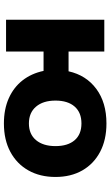

<svg xmlns="http://www.w3.org/2000/svg" viewBox="189 -743 565 983"><g transform="rotate(90 471.5 -251.5)"><path d="M612 11Q539 11 483 -14Q427 -39 391.5 -84.5Q356 -130 343 -192H244V0H81V-503H244V-320H345Q365 -410 435 -462Q505 -514 612 -514Q696 -514 757.5 -481.5Q819 -449 852.5 -390.5Q886 -332 886 -253Q886 -174 852.5 -114.5Q819 -55 757.5 -22Q696 11 612 11ZM612 -117Q667 -117 697.5 -153.5Q728 -190 728 -253Q728 -316 698 -351Q668 -386 612 -386Q556 -386 525.5 -351Q495 -316 495 -253Q495 -190 526 -153.5Q557 -117 612 -117Z"/></g></svg>

Font: Nunito Sans 7pt ExtraBold
Style: Regular
Weight: 800
Designer: Vernon Adams
Foundry: Vernon Adams
Version: Version 3.101;gftools[0.9.27]